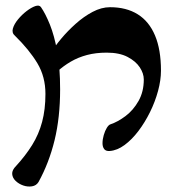

<svg xmlns="http://www.w3.org/2000/svg" viewBox="-20 -630 628 693"><path d="M376 -85Q362 -84 356 -92Q350 -100 350 -113Q350 -127 354.5 -142.5Q359 -158 365.5 -168.5Q372 -179 378 -181Q405 -190 433 -211Q461 -232 480 -265.5Q499 -299 499 -343Q499 -365 484.5 -387Q470 -409 440.5 -424.5Q411 -440 365 -440Q326 -440 294 -431.5Q262 -423 235.5 -407.5Q209 -392 187 -372Q180 -366 172 -372Q164 -378 158.5 -390Q153 -402 153 -411Q152 -419 165 -441Q178 -463 201 -490.5Q224 -518 253 -544Q282 -570 314 -587Q346 -604 377 -604Q436 -604 477 -578.5Q518 -553 539.5 -502Q561 -451 561 -375Q561 -341 550.5 -302Q540 -263 521.5 -225.5Q503 -188 479.5 -157Q456 -126 429.5 -106.5Q403 -87 376 -85ZM119 27Q111 40 95.5 42.5Q80 45 64 39.5Q48 34 36.5 23Q25 12 24 -2Q23 -16 38 -31Q72 -68 96 -106.5Q120 -145 132 -190Q144 -235 144 -291Q144 -353 115 -401.5Q86 -450 34 -501Q22 -511 26.5 -527Q31 -543 45 -560Q59 -577 76 -590Q93 -603 107.5 -608Q122 -613 128 -604Q144 -581 160 -541.5Q176 -502 186.5 -444.5Q197 -387 197 -307Q197 -206 177 -124Q157 -42 119 27Z"/></svg>

Font: Noto Rashi Hebrew
Style: Bold
Weight: 700
Version: Version 1.006